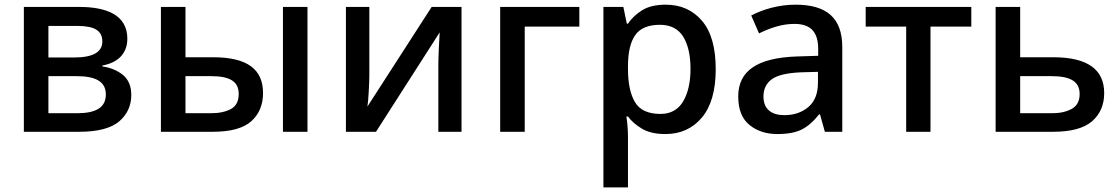

<svg xmlns="http://www.w3.org/2000/svg" viewBox="-20 -569 4836 829"><path d="M529.8 -401.9C529.8 -504.4 439.9 -539.1 321.8 -539.1H83V0H321.8C401.9 0 459.5 -15.1 494.6 -44.9C529.3 -74.7 546.9 -112.8 546.9 -159.2C546.9 -196.8 534.7 -225.6 510.7 -245.6C486.3 -265.1 456.5 -277.3 421.9 -282.2V-286.1C487.8 -297.9 529.8 -336.9 529.8 -401.9ZM421.9 -390.1C421.9 -343.8 381.3 -320.8 299.8 -320.8H189V-457H315.9C389.6 -457 421.9 -435.1 421.9 -390.1ZM437 -161.1C437 -102.5 390.6 -80.1 312 -80.1H189V-240.2H310.1C392.6 -240.2 437 -217.3 437 -161.1Z M898.9 0C975.6 0 1030.8 -15.1 1064.9 -45.4C1098.6 -75.7 1115.7 -116.2 1115.7 -167C1115.7 -270 1047.9 -321.8 899.9 -321.8H780.8V-539.1H674.8V0ZM1307.6 0V-539.1H1201.7V0ZM780.8 -80.1V-240.2H890.6C968.3 -240.2 1010.7 -220.2 1010.7 -163.1C1010.7 -132.3 999.5 -110.8 977.5 -98.6C955.1 -86.4 926.3 -80.1 890.6 -80.1Z M1574.7 -539.1H1473.6V0H1603.5L1878.4 -429.2C1876.5 -402.3 1872.6 -323.2 1872.6 -287.1V0H1972.7V-539.1H1843.8L1566.4 -108.9C1570.8 -133.3 1574.7 -215.3 1574.7 -245.1Z M2139.6 -539.1V0H2245.6V-454.1H2481.4V-539.1Z M2854.5 -548.8C2812.5 -548.8 2778.8 -541 2752.9 -524.9C2727.1 -508.8 2706.5 -489.7 2691.4 -466.8H2686.5L2671.4 -539.1H2585.4V240.2H2691.4V20C2691.4 -5.4 2688.5 -42 2684.6 -65.9H2691.4C2706.5 -45.4 2727.1 -27.8 2752.9 -12.7C2778.8 2.4 2812 9.8 2853.5 9.8C2918.5 9.8 2970.7 -14.2 3010.7 -61.5C3050.3 -108.9 3070.3 -178.7 3070.3 -270C3070.3 -362.8 3050.8 -432.6 3011.2 -479C2971.7 -525.4 2919.4 -548.8 2854.5 -548.8ZM2829.6 -461.9C2875 -461.9 2908.2 -444.8 2929.7 -411.1C2950.7 -377 2961.4 -330.6 2961.4 -272C2961.4 -213.9 2950.7 -167 2929.7 -131.3C2908.2 -95.2 2875.5 -77.1 2831.5 -77.1C2778.3 -77.1 2741.7 -94.2 2721.7 -127.9C2701.7 -161.6 2691.4 -209 2691.4 -271V-287.1C2691.9 -345.7 2702.6 -389.6 2723.6 -418.5C2744.1 -447.3 2779.3 -461.9 2829.6 -461.9Z M3414.6 -548.8C3342.3 -548.8 3274.4 -528.8 3223.6 -502L3257.3 -424.8C3304.2 -447.8 3355 -465.8 3409.7 -465.8C3474.6 -465.8 3512.7 -436.5 3512.7 -357.9V-328.1L3420.4 -325.2C3248.5 -319.3 3167.5 -262.2 3167.5 -152.8C3167.5 -96.7 3183.6 -55.7 3215.8 -29.8C3247.6 -3.4 3288.1 9.8 3336.4 9.8C3381.8 9.8 3417.5 2.9 3443.4 -10.7C3468.8 -23.9 3493.2 -45.4 3516.6 -75.2H3520.5L3541.5 0H3616.7V-365.2C3616.7 -491.7 3549.3 -548.8 3414.6 -548.8ZM3511.7 -258.8V-211.9C3511.7 -165.5 3498 -130.4 3470.2 -106.9C3442.4 -83.5 3408.2 -71.8 3366.7 -71.8C3313.5 -71.8 3276.4 -95.7 3276.4 -151.9C3276.4 -184.1 3288.1 -209 3312 -226.6C3335.9 -244.1 3378.4 -254.4 3439.5 -256.8Z M4173.8 -539.1H3717.8V-454.1H3892.6V0H3997.6V-454.1H4173.8Z M4384.8 -321.8V-539.1H4278.8V0H4526.9C4604 0 4660.2 -15.1 4695.3 -45.4C4730 -75.7 4747.6 -116.2 4747.6 -167C4747.6 -270 4674.3 -321.8 4527.8 -321.8ZM4641.6 -163.1C4641.6 -133.3 4630.4 -111.8 4607.9 -99.1C4585 -86.4 4556.6 -80.1 4522 -80.1H4384.8V-240.2H4520C4596.7 -240.2 4641.6 -220.2 4641.6 -163.1Z"/></svg>

Font: Noto Reveo Sans
Style: Regular
Weight: 500
Designer: Monotype Design Team
Foundry: Monotype Imaging Inc.
Version: Version 2.007